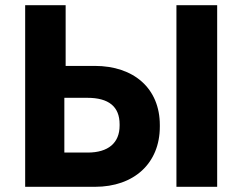

<svg xmlns="http://www.w3.org/2000/svg" viewBox="-20 -720 934 740"><path d="M77 0H346C497 0 596 -91 596 -232V-238C596 -379 496 -466 345 -466H233V-700H77ZM660 0H817V-700H660ZM228 -132V-343H317C399 -343 441 -309 441 -241V-236C441 -169 397 -132 318 -132Z"/></svg>

Font: Fixel Display Bold
Style: Bold
Weight: 700
Designer: AlfaBravo + MacPaw
Foundry: Kyrylo Tkachov, Marchela Mozhyna, Serhii Makarenko, Maria Weinstein, Zakhar Kryvoshyya
Version: Version 1.211